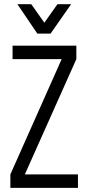

<svg xmlns="http://www.w3.org/2000/svg" viewBox="-20 -912 425 932"><path d="M358.4 -65.4V0H30.3V-65.4L279.3 -625H41V-690.4H350.6V-625L100.6 -65.4ZM64.5 -891.6H131.8L195.3 -801.8L258.8 -891.6H325.2L225.6 -749H161.1Z"/></svg>

Font: Altinn-DIN Condensed
Style: Regular
Weight: 400
Width: 3
Designer: Charles Nix
Foundry: Altinn
Version: Version 2.00